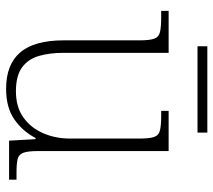

<svg xmlns="http://www.w3.org/2000/svg" viewBox="-56 -650 716 645"><g transform="rotate(90 302.5 -328.0)"><path d="M279 10Q197 10 156.5 -37.5Q116 -85 116 -184V-439Q116 -472 110.5 -487.5Q105 -503 88 -507Q71 -511 38 -511H17V-536H158V-183Q158 -136 168.5 -100Q179 -64 207 -43.5Q235 -23 287 -23Q340 -23 375 -48Q410 -73 428 -114.5Q446 -156 446 -205V-438Q446 -472 440.5 -487.5Q435 -503 418 -507Q401 -511 368 -511H353V-536H488V-97Q488 -64 493.5 -48.5Q499 -33 514 -29Q529 -25 558 -25H584V0H453L448 -89H444Q422 -46 382 -18Q342 10 279 10ZM136 -633V-666H426V-633Z"/></g></svg>

Font: Noto Serif Malayalam ExtraLight
Style: Regular
Weight: 200
Designer: Indian type Foundry, Jelle Bosma, Monotype Design Team
Foundry: Monotype Imaging Inc.
Version: Version 2.104; ttfautohint (v1.8.4.7-5d5b)